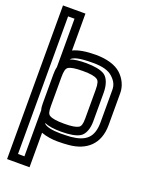

<svg xmlns="http://www.w3.org/2000/svg" viewBox="-174 -809 856 1125"><g transform="rotate(20 254.0 -246.0)"><path d="M366 -147C366 -111 360 -97 349 -90C334 -81 307 -76 260 -76C212 -76 184 -81 169 -90C157 -97 152 -111 152 -147V-325C152 -366 157 -382 169 -390C183 -399 211 -404 259 -404C306 -404 333 -399 348 -389C360 -382 366 -366 366 -325V-147ZM258 35C285 35 308 34 328 32C434 23 508 -37 508 -158V-357C508 -400 488 -442 455 -472C421 -503 365 -519 297 -519C238 -519 190 -511 157 -495V-700V-725H132H42H17V-700V208V233H42H132H157V208V18C188 30 229 35 258 35ZM107 -104V-31V183H67V-675H107V-432V-373C103 -358 102 -342 102 -325V-147C102 -132 103 -117 107 -104ZM258 -15C213 -15 163 -23 154 -42C179 -31 215 -26 260 -26C311 -26 352 -33 375 -47C402 -63 416 -102 416 -147V-325C416 -374 402 -415 375 -432C351 -447 310 -454 259 -454C219 -454 186 -450 162 -441C177 -460 217 -469 297 -469C358 -469 396 -458 421 -435C447 -411 458 -389 458 -357V-158C458 -61 414 -26 323 -17C305 -16 284 -15 258 -15Z"/></g></svg>

Font: Gamestation DisplayOutline
Style: Regular
Weight: 400
Designer: Jonas Hecksher
Foundry: Jonas Hecksher, Playtypeª, e-types AS
Version: Version 1.003